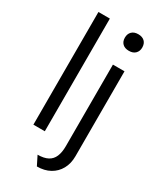

<svg xmlns="http://www.w3.org/2000/svg" viewBox="-232 -820 912 1092"><g transform="rotate(30 223.5 -274.0)"><path d="M75 0V-740H150V0ZM181 136Q222 136 247.5 122.5Q273 109 284.5 81.5Q296 54 296 14V-522H372V36Q372 84 352 120Q332 156 296 176Q260 196 211 196ZM278 -689Q278 -714 293 -729Q308 -744 335 -744Q362 -744 377 -729.5Q392 -715 392 -689Q392 -665 377 -650Q362 -635 335 -635Q308 -635 293 -649.5Q278 -664 278 -689Z"/></g></svg>

Font: Mach Light
Style: Regular
Weight: 300
Version: Version 1.002